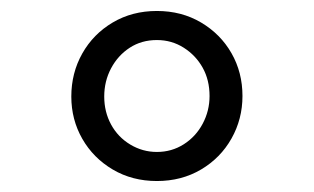

<svg xmlns="http://www.w3.org/2000/svg" viewBox="-20 -729 572 350"><path d="M266 -399Q221 -399 185.5 -420Q150 -441 130 -476Q110 -511 110 -553Q110 -596 130 -631.5Q150 -667 185.5 -688Q221 -709 266 -709Q311 -709 346.5 -688Q382 -667 402 -632Q422 -597 422 -554Q422 -512 402 -476.5Q382 -441 346.5 -420Q311 -399 266 -399ZM266 -452Q293 -452 315 -466Q337 -480 349.5 -503.5Q362 -527 362 -554Q362 -583 349.5 -605.5Q337 -628 315 -642Q293 -656 266 -656Q238 -656 216.5 -642Q195 -628 182.5 -604.5Q170 -581 170 -553Q170 -525 182.5 -502Q195 -479 217.5 -465.5Q240 -452 266 -452Z"/></svg>

Font: Lexend Peta Light
Style: Regular
Weight: 300
Version: Version 1.007